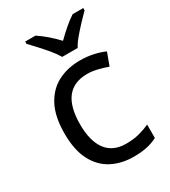

<svg xmlns="http://www.w3.org/2000/svg" viewBox="-189 -861 858 967"><g transform="rotate(-30 240.0 -378.0)"><path d="M300 10Q229 10 173.5 -19Q118 -48 86.5 -109Q55 -170 55 -265Q55 -364 88 -426Q121 -488 177.5 -517Q234 -546 306 -546Q347 -546 385 -537.5Q423 -529 447 -517L420 -444Q396 -453 364 -461Q332 -469 304 -469Q146 -469 146 -266Q146 -169 184.5 -117.5Q223 -66 299 -66Q343 -66 376.5 -75Q410 -84 438 -97V-19Q411 -5 378.5 2.5Q346 10 300 10ZM238 -606Q225 -629 203 -655.5Q181 -682 157 -708Q133 -734 115 -753V-766H175Q201 -749 229 -725Q257 -701 282 -674Q309 -701 337 -725Q365 -749 391 -766H453V-753Q434 -734 409.5 -708Q385 -682 362.5 -655.5Q340 -629 328 -606Z"/></g></svg>

Font: Noto Sans Tagbanwa
Style: Regular
Weight: 400
Designer: Monotype Design Team
Foundry: Monotype Imaging Inc.
Version: Version 2.001; ttfautohint (v1.8.4.7-5d5b)